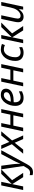

<svg xmlns="http://www.w3.org/2000/svg" viewBox="1914 -2500 826 4695"><g transform="rotate(-90 2327.5 -153.0)"><path d="M28 0 141 -536H228L173 -278L423 -536H533L268 -271L447 0H342L172 -267L116 0Z M461 240Q437 240 421.5 237Q406 234 392 230V159Q406 163 422 165.5Q438 168 456 168Q497 168 525.5 143Q554 118 580 70L615 8L534 -536H622L657 -271Q662 -239 664.5 -200.5Q667 -162 668.5 -127.5Q670 -93 670 -72H673Q680 -88 693.5 -120Q707 -152 723 -186Q739 -220 751 -242L907 -536H1001L661 90Q621 165 576.5 202.5Q532 240 461 240Z M916 0 1148 -276 1032 -536H1121L1204 -338L1361 -536H1463L1240 -272L1363 0H1274L1183 -208L1018 0Z M1464 0 1578 -536H1665L1619 -313H1871L1919 -536H2007L1894 0H1805L1855 -240H1603L1552 0Z M2279 10Q2186 10 2135.5 -44.5Q2085 -99 2085 -192Q2085 -256 2103.5 -318.5Q2122 -381 2157 -432.5Q2192 -484 2241.5 -515Q2291 -546 2353 -546Q2429 -546 2467.5 -513Q2506 -480 2506 -421Q2506 -369 2473.5 -326Q2441 -283 2372 -257.5Q2303 -232 2193 -232H2176Q2175 -223 2174.5 -213Q2174 -203 2174 -195Q2174 -134 2204 -98.5Q2234 -63 2295 -63Q2333 -63 2367 -74Q2401 -85 2441 -104V-29Q2403 -12 2366.5 -1Q2330 10 2279 10ZM2189 -303H2196Q2256 -303 2307 -313.5Q2358 -324 2389 -348.5Q2420 -373 2420 -414Q2420 -440 2402.5 -456.5Q2385 -473 2348 -473Q2300 -473 2255.5 -428.5Q2211 -384 2189 -303Z M2564 0 2678 -536H2765L2719 -313H2971L3019 -536H3107L2994 0H2905L2955 -240H2703L2652 0Z M3384 10Q3295 10 3240 -40Q3185 -90 3185 -190Q3185 -262 3204.5 -326.5Q3224 -391 3260.5 -440Q3297 -489 3349 -517.5Q3401 -546 3465 -546Q3500 -546 3535 -539Q3570 -532 3598 -520L3573 -447Q3553 -456 3525.5 -464Q3498 -472 3466 -472Q3409 -472 3366 -433.5Q3323 -395 3299 -331Q3275 -267 3275 -191Q3275 -130 3306.5 -96.5Q3338 -63 3393 -63Q3428 -63 3459.5 -73Q3491 -83 3522 -96V-22Q3494 -8 3459.5 1Q3425 10 3384 10Z M3618 0 3731 -536H3818L3763 -278L4013 -536H4123L3858 -271L4037 0H3932L3762 -267L3706 0Z M4265 10Q4204 10 4167.5 -24Q4131 -58 4131 -123Q4131 -146 4134.5 -166.5Q4138 -187 4142 -209L4212 -536H4301L4229 -199Q4220 -156 4220 -132Q4220 -100 4236.5 -81.5Q4253 -63 4290 -63Q4324 -63 4363.5 -87Q4403 -111 4437 -164Q4471 -217 4490 -305L4539 -536H4626L4512 0H4440L4451 -99H4446Q4427 -75 4401.5 -49.5Q4376 -24 4342.5 -7Q4309 10 4265 10Z"/></g></svg>

Font: Noto IKEA Latin
Style: Italic
Weight: 400
Italic angle: -12°
Designer: Monotype Design Team
Foundry: Monotype Imaging Inc.
Version: Version 1.0